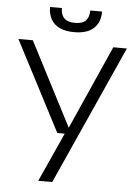

<svg xmlns="http://www.w3.org/2000/svg" viewBox="-59 -925 688 970"><g transform="rotate(5 285.0 -440.0)"><path d="M172 0 292 -265 298 -271 491 -705H560L243 0ZM247 -249 10 -705H83L303 -279H314V-249ZM287 -764Q243 -764 213.5 -778Q184 -792 169.5 -818Q155 -844 155 -880H215Q215 -846 232.5 -828.5Q250 -811 287 -811Q325 -811 342 -828.5Q359 -846 359 -880H419Q419 -825 386 -794.5Q353 -764 287 -764Z"/></g></svg>

Font: TikTok Sans Light
Style: Regular
Weight: 300
Version: Version 4.000